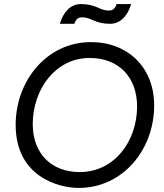

<svg xmlns="http://www.w3.org/2000/svg" viewBox="-20 -916 804 944"><path d="M367 8C583 8 738 -179 738 -398C738 -582 611 -709 427 -709C212 -709 57 -521 57 -302C57 -46 270 8 367 8ZM372 -70C230 -70 141 -164 141 -305C141 -475 251 -631 421 -631C566 -631 654 -534 654 -393C654 -221 542 -70 372 -70ZM274 -799H346C351 -818 362 -831 384 -831C406 -831 423 -823 441 -815C465 -805 487 -799 522 -799C570 -799 607 -836 625 -896H553C548 -877 537 -864 515 -864C493 -864 476 -872 458 -880C434 -890 412 -896 377 -896C329 -896 292 -859 274 -799Z"/></svg>

Font: Fixel Display
Style: Italic
Weight: 400
Italic angle: -10°
Designer: AlfaBravo + MacPaw
Foundry: Kyrylo Tkachov, Marchela Mozhyna, Serhii Makarenko, Maria Weinstein, Zakhar Kryvoshyya
Version: Version 1.210;Glyphs 3.2 (3217)